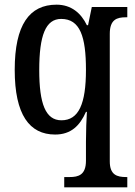

<svg xmlns="http://www.w3.org/2000/svg" viewBox="-20 -566 579 822"><path d="M255 236H525V192H520C481 192 450 183 450 125V-421C450 -483 481 -492 519 -492H525V-536H373L357 -458H352C327 -510 285 -546 222 -546C106 -546 43 -460 43 -267C43 -75 106 10 216 10C284 10 322 -28 348 -87H352C350 -59 348 0 348 40V122C348 183 316 192 278 192H255ZM243 -51C175 -51 148 -122 148 -266C148 -414 175 -485 242 -485C323 -485 348 -409 348 -267C348 -121 317 -51 243 -51Z"/></svg>

Font: Noto Serif Thai Condensed Medium
Style: Regular
Weight: 500
Width: 3
Designer: Monotype Design Team
Foundry: Monotype Imaging Inc.
Version: Version 2.002